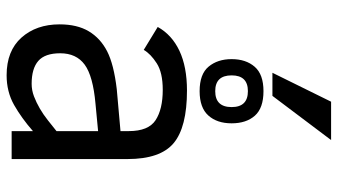

<svg xmlns="http://www.w3.org/2000/svg" viewBox="-239 -761 1015 577"><g transform="rotate(90 268.5 -472.5)"><path d="M374 0V-64Q335 -29.8 295.4 -7.3Q255.9 15.1 206.1 15.1Q132.8 15.1 93 -29.5Q53.2 -74.2 53.2 -144Q53.2 -196.8 74 -231.7Q94.7 -266.6 134 -286.9Q173.3 -307.1 248 -315.9L374 -327.1V-352.1Q374 -411.1 341.1 -432.6Q308.1 -454.1 250 -454.1Q198.2 -454.1 170.2 -436Q142.1 -418 129.9 -397L61 -439Q84.5 -481.4 132.6 -504.2Q180.7 -526.9 252 -526.9Q362.3 -526.9 410.2 -486.8Q458 -446.8 458 -348.1V0ZM374 -259.8 292 -252Q208.5 -244.6 174.3 -219.5Q140.1 -194.3 140.1 -146Q140.1 -100.1 163.1 -80.1Q186 -60.1 231.9 -60.1Q251 -60.1 269.5 -67.1Q288.1 -74.2 306.2 -84.7Q324.2 -95.2 341.1 -108.6Q357.9 -122.1 374 -134.8ZM253.9 -564.9Q202.6 -564.9 180.2 -592Q157.7 -619.1 157.7 -661.1Q157.7 -704.1 180.7 -730.5Q203.6 -756.8 253.9 -756.8Q304.7 -756.8 327.6 -731Q350.6 -705.1 350.6 -661.1Q350.6 -617.2 327.1 -591.1Q303.7 -564.9 253.9 -564.9ZM301.8 -661.1Q301.8 -710 253.9 -710Q206.5 -710 206.5 -661.1Q206.5 -611.8 253.9 -611.8Q301.8 -611.8 301.8 -661.1ZM268.1 -783.7H198.7L285.6 -960H400.9Z"/></g></svg>

Font: Lorenzo Sans
Style: Regular
Weight: 400
Foundry: Intel Corporation
Version: Version 1.00; ttfautohint (v1.5)